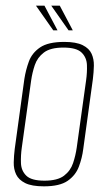

<svg xmlns="http://www.w3.org/2000/svg" viewBox="-20 -651 380 678"><path d="M135 7Q92 7 69 -4.5Q46 -16 37 -35Q28 -54 28.5 -77.5Q29 -101 32 -125L66 -372Q71 -404 82 -434Q93 -464 121.5 -483.5Q150 -503 207 -503Q249 -503 272 -491.5Q295 -480 303.5 -461Q312 -442 311.5 -419Q311 -396 308 -372L274 -125Q270 -93 258.5 -62.5Q247 -32 219 -12.5Q191 7 135 7ZM137 -13Q183 -13 206 -30.5Q229 -48 238 -75Q247 -102 251 -130L284 -367Q288 -395 287 -421.5Q286 -448 268 -465.5Q250 -483 204 -483Q158 -483 135 -465.5Q112 -448 103 -421.5Q94 -395 90 -367L57 -130Q53 -102 54 -75Q55 -48 73 -30.5Q91 -13 137 -13ZM237 -544H222L161 -631H191ZM183 -544H168L107 -631H137Z"/></svg>

Font: Alumni Sans Thin Thin
Style: Italic
Weight: 250
Italic angle: -8°
Version: Version 1.016